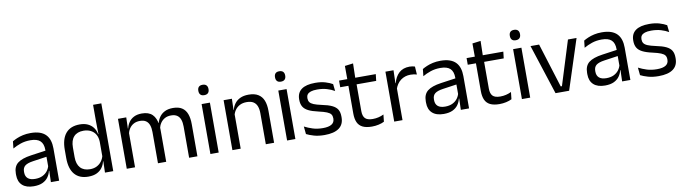

<svg xmlns="http://www.w3.org/2000/svg" viewBox="-33 -1254 6582 1848"><g transform="rotate(-10 3258.5 -330.0)"><path d="M436 0H355.5L359 -118.5L356 -131V-286.5L356.5 -315Q356.5 -374.5 326.2 -403Q296 -431.5 230.5 -431.5Q178 -431.5 134.2 -416.5Q90.5 -401.5 56.5 -381.5L64 -450.5Q83 -462 109.2 -473.2Q135.5 -484.5 169.2 -492Q203 -499.5 243.5 -499.5Q296 -499.5 332.8 -486.8Q369.5 -474 392.2 -450Q415 -426 425.5 -392Q436 -358 436 -316ZM187.5 10.5Q115 10.5 76.2 -24.8Q37.5 -60 37.5 -125.5V-140Q37.5 -207.5 79.2 -240.8Q121 -274 212 -287L366.5 -309L371 -250L222 -228.5Q166 -220.5 142 -201.2Q118 -182 118 -144.5V-136.5Q118 -98 141.8 -77.5Q165.5 -57 213 -57Q255 -57 285 -71.5Q315 -86 333.5 -110.5Q352 -135 358.5 -165L371 -110H355.5Q348.5 -78 329.2 -50.5Q310 -23 275.5 -6.2Q241 10.5 187.5 10.5Z M721 10.5Q633 10.5 587 -44Q541 -98.5 541 -203V-283.5Q541 -388.5 587.5 -443.8Q634 -499 724.5 -499Q769.5 -499 802.5 -483.8Q835.5 -468.5 856 -441Q876.5 -413.5 883.5 -376H910L886 -301.5Q884.5 -344.5 866.8 -373.8Q849 -403 818.8 -418Q788.5 -433 749.5 -433Q687.5 -433 654.8 -397Q622 -361 622 -291V-198Q622 -129 654.8 -93Q687.5 -57 749.5 -57Q786.5 -57 815 -71.2Q843.5 -85.5 862.2 -110.8Q881 -136 888 -168L908 -110H884Q877 -77 857.2 -49.5Q837.5 -22 804.2 -5.8Q771 10.5 721 10.5ZM965 0H884L887.5 -118L886 -144V-348L886.5 -365L884.5 -503.5V-662.5H965Z M1787.5 0H1706.5V-305.5Q1706.5 -344 1696.8 -372.2Q1687 -400.5 1664.8 -416Q1642.5 -431.5 1605 -431.5Q1569.5 -431.5 1543.5 -417Q1517.5 -402.5 1501.5 -378.2Q1485.5 -354 1479 -323L1466.5 -380.5H1476.5Q1484.5 -412 1503.5 -439Q1522.5 -466 1555 -482.5Q1587.5 -499 1635.5 -499Q1690 -499 1723.2 -477.5Q1756.5 -456 1772 -414.8Q1787.5 -373.5 1787.5 -314.5ZM1178 0H1097V-488H1178L1174.5 -371L1178 -366ZM1482.5 0H1402V-305.5Q1402 -344 1392.2 -372.2Q1382.5 -400.5 1360.5 -416Q1338.5 -431.5 1301 -431.5Q1265 -431.5 1239 -417Q1213 -402.5 1197 -377.8Q1181 -353 1174.5 -321.5L1159.5 -379H1177.5Q1185 -412 1203.5 -439.2Q1222 -466.5 1253.8 -482.8Q1285.5 -499 1331 -499Q1398.5 -499 1433.8 -464Q1469 -429 1478 -362Q1480.5 -352 1481.5 -340.2Q1482.5 -328.5 1482.5 -317Z M1995.5 0H1914.5V-488H1995.5ZM1955 -568Q1930 -568 1917.8 -581.2Q1905.5 -594.5 1905.5 -617.5V-620Q1905.5 -643.5 1917.8 -656.5Q1930 -669.5 1955 -669.5Q1980 -669.5 1992.5 -656.5Q2005 -643.5 2005 -620V-617.5Q2005 -594 1992.5 -581Q1980 -568 1955 -568Z M2537 0H2456V-303.5Q2456 -343 2445.2 -371.5Q2434.5 -400 2410.2 -415.8Q2386 -431.5 2344 -431.5Q2305.5 -431.5 2277.2 -417Q2249 -402.5 2231.5 -377.8Q2214 -353 2207 -321.5L2192.5 -379H2210Q2218 -412 2238 -439.2Q2258 -466.5 2291.8 -482.8Q2325.5 -499 2374.5 -499Q2432.5 -499 2468.2 -477Q2504 -455 2520.5 -413.8Q2537 -372.5 2537 -312.5ZM2210.5 0H2129.5V-488H2210.5L2207 -371L2210.5 -366.5Z M2745 0H2664V-488H2745ZM2704.5 -568Q2679.5 -568 2667.2 -581.2Q2655 -594.5 2655 -617.5V-620Q2655 -643.5 2667.2 -656.5Q2679.5 -669.5 2704.5 -669.5Q2729.5 -669.5 2742 -656.5Q2754.5 -643.5 2754.5 -620V-617.5Q2754.5 -594 2742 -581Q2729.5 -568 2704.5 -568Z M3029.5 11Q2970.5 11 2926.5 -1.8Q2882.5 -14.5 2853.5 -29.5L2846 -104.5Q2882.5 -85.5 2926.2 -71.5Q2970 -57.5 3025.5 -57.5Q3082 -57.5 3110.5 -75.5Q3139 -93.5 3139 -129V-134.5Q3139 -157.5 3128.2 -172.5Q3117.5 -187.5 3089.5 -199Q3061.5 -210.5 3010 -222Q2948.5 -235.5 2913 -253.8Q2877.5 -272 2862.2 -299Q2847 -326 2847 -365V-369.5Q2847 -433.5 2891.5 -466.5Q2936 -499.5 3025.5 -499.5Q3083 -499.5 3125.2 -486.5Q3167.5 -473.5 3194.5 -457.5L3202 -389Q3169.5 -408 3127.5 -420.5Q3085.5 -433 3033 -433Q2995 -433 2971.5 -425.2Q2948 -417.5 2937.5 -403.2Q2927 -389 2927 -369V-365Q2927 -343 2937.5 -327.8Q2948 -312.5 2975.2 -301.2Q3002.5 -290 3051 -279.5Q3113.5 -267 3150.2 -249.5Q3187 -232 3203 -205.2Q3219 -178.5 3219 -136.5V-128Q3219 -59 3171 -24Q3123 11 3029.5 11Z M3493 10Q3436.5 10 3402 -7Q3367.5 -24 3352 -58.5Q3336.5 -93 3336.5 -144.5V-452.5H3416.5V-154Q3416.5 -106 3438.5 -83.2Q3460.5 -60.5 3512.5 -60.5Q3542 -60.5 3569.2 -67Q3596.5 -73.5 3620.5 -85.5L3613 -16Q3589.5 -4 3558 3Q3526.5 10 3493 10ZM3608 -416H3256.5V-481H3615.5ZM3414.5 -473H3337L3336.5 -610L3418 -620.5Z M3788 -298.5 3769.5 -361 3789.5 -362Q3805.5 -424 3844.5 -459.8Q3883.5 -495.5 3948 -495.5Q3964 -495.5 3976.8 -493Q3989.5 -490.5 3999.5 -487L4004.5 -408.5Q3992 -412.5 3976.8 -415Q3961.5 -417.5 3943 -417.5Q3888 -417.5 3847.2 -387Q3806.5 -356.5 3788 -298.5ZM3792 0H3711V-488H3790L3786 -344L3792 -338Z M4442.5 0H4362L4365.5 -118.5L4362.5 -131V-286.5L4363 -315Q4363 -374.5 4332.8 -403Q4302.5 -431.5 4237 -431.5Q4184.5 -431.5 4140.8 -416.5Q4097 -401.5 4063 -381.5L4070.5 -450.5Q4089.5 -462 4115.8 -473.2Q4142 -484.5 4175.8 -492Q4209.5 -499.5 4250 -499.5Q4302.5 -499.5 4339.2 -486.8Q4376 -474 4398.8 -450Q4421.5 -426 4432 -392Q4442.5 -358 4442.5 -316ZM4194 10.5Q4121.5 10.5 4082.8 -24.8Q4044 -60 4044 -125.5V-140Q4044 -207.5 4085.8 -240.8Q4127.5 -274 4218.5 -287L4373 -309L4377.5 -250L4228.5 -228.5Q4172.5 -220.5 4148.5 -201.2Q4124.5 -182 4124.5 -144.5V-136.5Q4124.5 -98 4148.2 -77.5Q4172 -57 4219.5 -57Q4261.5 -57 4291.5 -71.5Q4321.5 -86 4340 -110.5Q4358.5 -135 4365 -165L4377.5 -110H4362Q4355 -78 4335.8 -50.5Q4316.5 -23 4282 -6.2Q4247.5 10.5 4194 10.5Z M4739.5 10Q4683 10 4648.5 -7Q4614 -24 4598.5 -58.5Q4583 -93 4583 -144.5V-452.5H4663V-154Q4663 -106 4685 -83.2Q4707 -60.5 4759 -60.5Q4788.5 -60.5 4815.8 -67Q4843 -73.5 4867 -85.5L4859.5 -16Q4836 -4 4804.5 3Q4773 10 4739.5 10ZM4854.5 -416H4503V-481H4862ZM4661 -473H4583.5L4583 -610L4664.5 -620.5Z M5040 0H4959V-488H5040ZM4999.5 -568Q4974.5 -568 4962.2 -581.2Q4950 -594.5 4950 -617.5V-620Q4950 -643.5 4962.2 -656.5Q4974.5 -669.5 4999.5 -669.5Q5024.5 -669.5 5037 -656.5Q5049.5 -643.5 5049.5 -620V-617.5Q5049.5 -594 5037 -581Q5024.5 -568 4999.5 -568Z M5348 -55.5H5360L5495 -488H5579L5420.5 0H5287.5L5129 -488H5213Z M6019 0H5938.5L5942 -118.5L5939 -131V-286.5L5939.5 -315Q5939.5 -374.5 5909.2 -403Q5879 -431.5 5813.5 -431.5Q5761 -431.5 5717.2 -416.5Q5673.5 -401.5 5639.5 -381.5L5647 -450.5Q5666 -462 5692.2 -473.2Q5718.5 -484.5 5752.2 -492Q5786 -499.5 5826.5 -499.5Q5879 -499.5 5915.8 -486.8Q5952.5 -474 5975.2 -450Q5998 -426 6008.5 -392Q6019 -358 6019 -316ZM5770.5 10.5Q5698 10.5 5659.2 -24.8Q5620.5 -60 5620.5 -125.5V-140Q5620.5 -207.5 5662.2 -240.8Q5704 -274 5795 -287L5949.5 -309L5954 -250L5805 -228.5Q5749 -220.5 5725 -201.2Q5701 -182 5701 -144.5V-136.5Q5701 -98 5724.8 -77.5Q5748.5 -57 5796 -57Q5838 -57 5868 -71.5Q5898 -86 5916.5 -110.5Q5935 -135 5941.5 -165L5954 -110H5938.5Q5931.5 -78 5912.2 -50.5Q5893 -23 5858.5 -6.2Q5824 10.5 5770.5 10.5Z M6294.5 11Q6235.5 11 6191.5 -1.8Q6147.5 -14.5 6118.5 -29.5L6111 -104.5Q6147.5 -85.5 6191.2 -71.5Q6235 -57.5 6290.5 -57.5Q6347 -57.5 6375.5 -75.5Q6404 -93.5 6404 -129V-134.5Q6404 -157.5 6393.2 -172.5Q6382.5 -187.5 6354.5 -199Q6326.5 -210.5 6275 -222Q6213.5 -235.5 6178 -253.8Q6142.5 -272 6127.2 -299Q6112 -326 6112 -365V-369.5Q6112 -433.5 6156.5 -466.5Q6201 -499.5 6290.5 -499.5Q6348 -499.5 6390.2 -486.5Q6432.5 -473.5 6459.5 -457.5L6467 -389Q6434.5 -408 6392.5 -420.5Q6350.5 -433 6298 -433Q6260 -433 6236.5 -425.2Q6213 -417.5 6202.5 -403.2Q6192 -389 6192 -369V-365Q6192 -343 6202.5 -327.8Q6213 -312.5 6240.2 -301.2Q6267.5 -290 6316 -279.5Q6378.5 -267 6415.2 -249.5Q6452 -232 6468 -205.2Q6484 -178.5 6484 -136.5V-128Q6484 -59 6436 -24Q6388 11 6294.5 11Z"/></g></svg>

Font: Anek Devanagari Medium
Style: Regular
Weight: 400
Version: Version 1.003